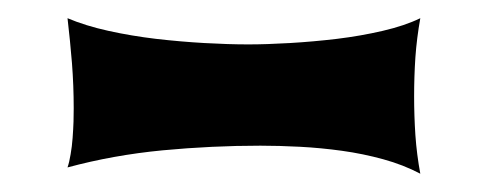

<svg xmlns="http://www.w3.org/2000/svg" viewBox="-20 23 535 211"><path d="M441.9 43Q438 64.9 436.5 85.9Q435.1 106.9 435.1 128.9Q435.1 150.4 436.5 171.6Q438 192.9 441.9 213.9Q423.3 204.1 401.1 198Q378.9 191.9 355.7 188.7Q332.5 185.5 309.6 184.3Q286.6 183.1 266.1 183.1Q212.9 183.1 158.7 188.2Q104.5 193.4 54.2 207Q56.2 201.2 57.6 192.6Q59.1 184.1 59.8 174.6Q60.5 165 60.8 156.5Q61 147.9 61 142.1Q61 117.2 59.1 92.5Q57.1 67.9 54.2 43Q73.7 51.3 99.1 56.9Q124.5 62.5 151.4 65.7Q178.2 68.8 204.6 70.3Q231 71.8 252.9 71.8Q272.9 71.8 298.6 70.3Q324.2 68.8 350.3 65.7Q376.5 62.5 400.6 56.9Q424.8 51.3 441.9 43Z"/></svg>

Font: Spicy Rice
Style: Regular
Weight: 400
Version: Version 1.000